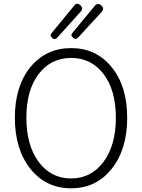

<svg xmlns="http://www.w3.org/2000/svg" viewBox="-20 -1001 765 1034"><path d="M363 13Q229 13 145 -90Q60 -196 60 -367Q60 -538 145 -641Q229 -742 363 -742Q497 -742 580 -641Q665 -538 665 -367Q665 -195 580 -90Q497 13 363 13ZM363 -40Q471 -40 537.5 -129.5Q604 -219 604 -367Q604 -515 538 -602Q472 -689 363 -689Q254 -689 188 -602Q122 -515 122 -367Q122 -219 188 -129.5Q254 -40 363 -40ZM261 -797Q246 -810 259 -824L379 -970Q394 -990 412.5 -973Q431 -956 415 -939L353 -870L288 -798Q274 -784 261 -797ZM373 -798Q358 -811 371 -825L490 -969Q506 -988 525 -972Q544 -956 527 -936L465 -869L400 -798Q387 -785 373 -798Z"/></svg>

Font: GenSenRounded TW L
Style: Regular
Weight: 300
Version: Version 1.501;PS 1;hotconv 16.6.51;makeotf.lib2.5.65220